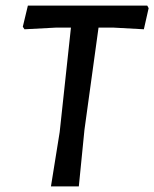

<svg xmlns="http://www.w3.org/2000/svg" viewBox="-20 -662 548 682"><path d="M503 -642 508 -633 491 -558 382 -564H330L280 -201L260 0H161L192 -193L232 -564H180L67 -558L61 -567L79 -642Z"/></svg>

Font: Alegreya Sans Medium
Style: Italic
Weight: 500
Italic angle: -7°
Designer: Juan Pablo del Peral
Foundry: Huerta Tipografica
Version: Version 2.007